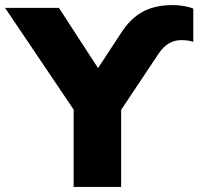

<svg xmlns="http://www.w3.org/2000/svg" viewBox="-54 -736 781 756"><path d="M236 0V-363L272 -251L-34 -705H178L343 -451H321L422 -605Q459 -663 507.5 -689.5Q556 -716 626 -716Q649 -716 671.5 -712Q694 -708 707 -702V-571Q696 -575 685 -576.5Q674 -578 659 -578Q634 -578 612.5 -566Q591 -554 572 -527L388 -251L423 -363V0Z"/></svg>

Font: Nunito Sans 10pt Black
Style: Regular
Weight: 900
Designer: Vernon Adams
Foundry: Vernon Adams
Version: Version 3.101;gftools[0.9.27]